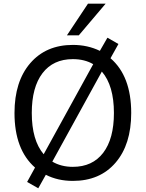

<svg xmlns="http://www.w3.org/2000/svg" viewBox="-20 -972 791 1041"><path d="M375 8.8Q293 8.8 228.5 -24.4L187.5 48.8L127 14.6L169.9 -63.5Q58.6 -161.1 58.6 -359.4Q58.6 -530.3 144 -629.4Q229.5 -728.5 375 -728.5Q455.1 -728.5 521.5 -696.3L562.5 -767.6L622.1 -733.4L579.1 -656.2Q691.4 -559.6 691.4 -359.4Q691.4 -188.5 606.4 -89.8Q521.5 8.8 375 8.8ZM152.3 -359.4Q152.3 -211.9 216.8 -135.7L485.4 -624Q438.5 -651.4 375 -651.4Q268.6 -651.4 210.4 -575.2Q152.3 -499 152.3 -359.4ZM263.7 -95.7Q311.5 -67.4 375 -67.4Q481.4 -67.4 539.6 -143.6Q597.7 -219.7 597.7 -359.4Q597.7 -507.8 532.2 -584ZM342.8 -780.3 457 -952.1H552.7L407.2 -780.3Z"/></svg>

Font: Min Sans
Style: Regular
Weight: 400
Designer: Jinseong-Kim, NotoSansCJK, Nunito
Foundry: Jinseong-Kim
Version: Version 1.400;Glyphs 3.1.2 (3151)